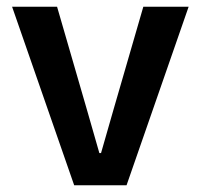

<svg xmlns="http://www.w3.org/2000/svg" viewBox="-20 -552 598 572"><path d="M201 0 16 -532H150L239 -225L276 -96H281L318 -225L407 -532H542L357 0Z"/></svg>

Font: Mona Sans SemiBold
Style: Regular
Weight: 600
Designer: Deni Anggara
Foundry: GitHub
Version: Version 2.000;Glyphs 3.2.3 (3260)